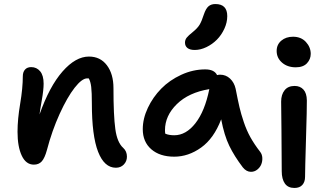

<svg xmlns="http://www.w3.org/2000/svg" viewBox="-20 -846 1608 941"><path d="M547.9 -23.9Q491.2 -23.9 460.7 -102.3Q430.2 -180.7 430.2 -338.9Q430.2 -393.6 427 -420.2Q423.8 -446.8 415 -461.9H407.2Q381.8 -461.9 345.7 -415.8Q309.6 -369.6 272.2 -287.6Q234.9 -205.6 210 -110.8Q199.2 -71.3 184.8 -55.2Q170.4 -39.1 146 -39.1Q107.4 -39.1 86.7 -83Q65.9 -127 65.9 -200.2Q65.9 -261.2 78.9 -337.9Q91.8 -414.6 91.8 -472.2Q91.8 -492.7 102.5 -504.9Q113.3 -517.1 132.8 -517.1Q159.7 -517.1 176.8 -496.6Q193.8 -476.1 193.8 -436Q193.8 -405.3 184.8 -354.5Q175.8 -303.7 173.8 -285.2Q222.2 -422.4 286.4 -495.6Q350.6 -568.8 416 -568.8Q471.7 -568.8 503.9 -526.1Q536.1 -483.4 536.1 -414.1Q536.1 -279.8 545.2 -213.6Q554.2 -147.5 584 -121.1Q602.1 -104.5 602.1 -78.1Q602.1 -55.7 586.9 -39.8Q571.8 -23.9 547.9 -23.9Z M934.6 -601.1Q911.1 -601.1 898.9 -610.6Q886.7 -620.1 886.7 -637.2Q886.7 -650.9 895 -661.4Q903.3 -671.9 924.8 -689Q948.2 -708 958.5 -725.3Q968.8 -742.7 979 -774.9Q988.8 -803.7 1001.7 -814.9Q1014.6 -826.2 1035.6 -826.2Q1093.8 -826.2 1093.8 -767.1Q1093.8 -735.8 1079.6 -705.1Q1065.4 -674.3 1043 -651.6Q1020.5 -628.9 991.5 -615Q962.4 -601.1 934.6 -601.1ZM834 -78.1Q763.2 -78.1 721.4 -114.5Q679.7 -150.9 679.7 -212.9Q679.7 -264.6 704.6 -317.4Q729.5 -370.1 770.3 -411.6Q811 -453.1 868.4 -479.5Q925.8 -505.9 985.8 -505.9Q1030.3 -505.9 1043.9 -478Q1051.8 -480 1058.6 -480Q1086.9 -480 1107.4 -460.9Q1127.9 -441.9 1134.8 -411.1Q1146 -353.5 1153.6 -321Q1161.1 -288.6 1174.8 -247.8Q1188.5 -207 1207.5 -172.9Q1226.6 -138.7 1254.9 -102.1Q1264.6 -89.8 1265.6 -72.8Q1266.6 -55.7 1260.5 -40.5Q1254.4 -25.4 1240.7 -14.6Q1227.1 -3.9 1210 -3.9Q1187.5 -3.9 1169.9 -25.9Q1128.4 -80.6 1103.8 -131.3Q1079.1 -182.1 1064 -261.2Q1028.3 -167.5 965.8 -122.8Q903.3 -78.1 834 -78.1ZM788.6 -208Q788.6 -198.2 790 -190.9Q807.6 -183.1 834 -183.1Q891.6 -183.1 937.7 -241.9Q983.9 -300.8 1005.9 -409.2Q904.8 -392.6 846.7 -335.7Q788.6 -278.8 788.6 -208Z M1429.7 -516.1Q1388.7 -516.1 1362.3 -539.1Q1335.9 -562 1335.9 -596.2Q1335.9 -627.4 1358.6 -646.7Q1381.3 -666 1416 -666Q1455.6 -666 1479.2 -640.4Q1502.9 -614.7 1502.9 -582Q1502.9 -555.7 1484.4 -535.9Q1465.8 -516.1 1429.7 -516.1ZM1422.9 75.2Q1391.6 75.2 1376.2 53.5Q1360.8 31.7 1360.8 -6.8Q1360.8 -112.8 1359.4 -212.2Q1357.9 -311.5 1357.9 -348.1Q1357.9 -382.3 1374.8 -403.6Q1391.6 -424.8 1423.8 -424.8Q1451.2 -424.8 1467.3 -407Q1483.4 -389.2 1483.9 -354Q1484.4 -316.9 1479.7 -165Q1475.1 -13.2 1475.1 21Q1475.1 45.4 1461.9 60.3Q1448.7 75.2 1422.9 75.2Z"/></svg>

Font: Shantell Sans Irregular Bouncy
Style: Regular
Weight: 500
Designer: Stephen Nixon, Anya Danilova, Shantell Martin
Foundry: Arrow Type
Version: Version 1.006;[9816181b4]